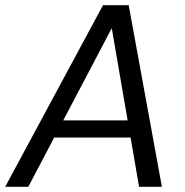

<svg xmlns="http://www.w3.org/2000/svg" viewBox="-40 -720 712 740"><path d="M-20 0 357 -700H456L584 0H496L391 -610H390L69 0ZM115 -190 150 -256H498L509 -190Z"/></svg>

Font: DM Sans 28pt
Style: Italic
Weight: 400
Italic angle: -10°
Version: Version 4.004;gftools[0.9.30]